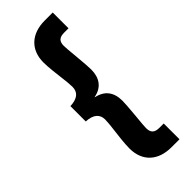

<svg xmlns="http://www.w3.org/2000/svg" viewBox="-353 -954 1205 1205"><g transform="rotate(-45 249.5 -351.5)"><path d="M91 -420V-284C156 -281 186 -252 186 -207C186 -189 183 -153 176 -100C175 -95 173 -78 170 -49C167 -20 165 7 165 30C165 145 240 211 356 211H428V71H389C346 71 329 52 329 13C329 -2 332 -35 337 -86C343 -151 346 -193 346 -213C346 -288 311 -336 239 -351V-353C311 -366 346 -417 346 -490C346 -510 343 -552 337 -617C332 -669 329 -702 329 -717C329 -756 346 -774 389 -774H428V-914H356C240 -914 165 -847 165 -734C165 -711 167 -685 170 -656C173 -627 175 -609 176 -604C183 -551 186 -515 186 -497C186 -449 156 -423 91 -420Z"/></g></svg>

Font: Poppins
Style: Bold
Weight: 700
Designer: Ninad Kale (Devanagari), Jonny Pinhorn (Latin)
Foundry: Indian Type Foundry
Version: 4.004